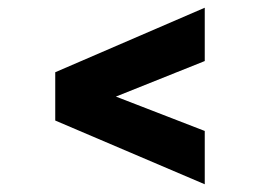

<svg xmlns="http://www.w3.org/2000/svg" viewBox="-20 -547 676 497"><path d="M510 -527V-389L280 -297L510 -208V-70L123 -235V-360Z"/></svg>

Font: Figtree ExtraBold
Style: Regular
Weight: 800
Designer: Erik Kennedy
Foundry: Erik Kennedy
Version: Version 2.002